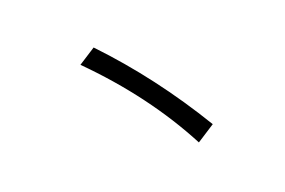

<svg xmlns="http://www.w3.org/2000/svg" viewBox="-69 -726 1138 767"><g transform="rotate(-15 500.0 -342.5)"><path d="M361.8 -580.1Q569.8 -397 742.2 -161.1L669.9 -105Q523.9 -333 293 -526.9Z"/></g></svg>

Font: Black Ops One [rus by aLiNcE]
Style: Regular
Weight: 400
Designer: James Grieshaber
Foundry: James Grieshaber
Version: Version 1.002;May 25, 2024;FontCreator 13.0.0.2680 64-bit